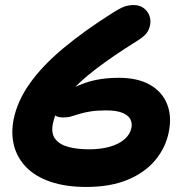

<svg xmlns="http://www.w3.org/2000/svg" viewBox="-20 -730 740 760"><path d="M322 10Q240 10 180 -10.5Q120 -31 84 -68Q48 -105 35.5 -153.5Q23 -202 34 -258Q49 -331 98.5 -400.5Q148 -470 230 -538.5Q312 -607 421 -676Q457 -699 474 -704.5Q491 -710 509 -710Q532 -710 548 -698.5Q564 -687 571 -669Q578 -651 574 -630Q570 -612 560 -598.5Q550 -585 518 -565Q431 -511 360.5 -457.5Q290 -404 245.5 -351Q201 -298 190 -243Q181 -204 198 -181Q215 -158 250 -148.5Q285 -139 333 -139Q378 -139 414 -149Q450 -159 472.5 -178.5Q495 -198 500 -223Q504 -241 496.5 -257Q489 -273 465.5 -283Q442 -293 400 -293Q364 -293 339 -289Q314 -285 296 -279.5Q278 -274 263 -269.5Q248 -265 231 -265Q203 -265 195 -277.5Q187 -290 191 -307Q195 -329 227.5 -355.5Q260 -382 317.5 -402Q375 -422 451 -422Q524 -422 572.5 -395Q621 -368 641 -319Q661 -270 648 -207Q636 -146 595 -96.5Q554 -47 485.5 -18.5Q417 10 322 10Z"/></svg>

Font: Shantell Sans
Style: Bold Italic
Weight: 700
Italic angle: -11°
Designer: Stephen Nixon, Anya Danilova, Shantell Martin
Foundry: Arrow Type
Version: Version 1.011;[c5ecc13dd]